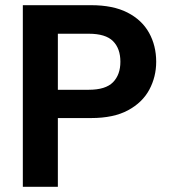

<svg xmlns="http://www.w3.org/2000/svg" viewBox="-20 -720 654 740"><path d="M68 0V-700H331Q416 -700 471.5 -671.5Q527 -643 554.5 -593.5Q582 -544 582 -482Q582 -424 555.5 -374.5Q529 -325 473.5 -295Q418 -265 331 -265H203V0ZM203 -374H322Q387 -374 415.5 -403Q444 -432 444 -482Q444 -533 415.5 -561.5Q387 -590 322 -590H203Z"/></svg>

Font: DM Sans 16pt
Style: Bold
Weight: 700
Version: Version 4.004;gftools[0.9.30]